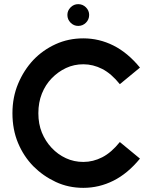

<svg xmlns="http://www.w3.org/2000/svg" viewBox="-20 -895 735 926"><path d="M382 11Q310 11 249 -17.5Q188 -46 141 -93Q94 -141 67 -205.5Q40 -270 40 -349Q40 -426 67.5 -491.5Q95 -557 141 -606Q187 -654 248.5 -682Q310 -710 382 -710Q458 -710 527 -675.5Q596 -641 655 -569L558 -489Q517 -540 473 -562.5Q429 -585 382 -585Q337 -585 298.5 -567Q260 -549 229 -517Q199 -486 182 -443.5Q165 -401 165 -349Q165 -297 182 -255.5Q199 -214 229 -182Q259 -150 298 -132Q337 -114 382 -114Q429 -114 473 -136.5Q517 -159 558 -210L655 -130Q596 -58 527 -23.5Q458 11 382 11ZM357 -770Q336 -770 320.5 -785.5Q305 -801 305 -823Q305 -844 320.5 -859.5Q336 -875 357 -875Q379 -875 394.5 -859.5Q410 -844 410 -823Q410 -801 394.5 -785.5Q379 -770 357 -770Z"/></svg>

Font: Kulim Park
Style: Bold
Weight: 700
Designer: Noponies / Dale Sattler
Foundry: Noponies
Version: Version 1.000; ttfautohint (v1.8.3)